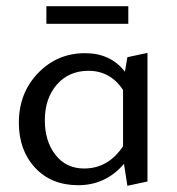

<svg xmlns="http://www.w3.org/2000/svg" viewBox="-20 -594 571 621"><path d="M395 -574V-517H130V-574ZM392 -409 457 -423V-7L392 7L381 -64Q322 5 233 5Q146 5 93.5 -51.5Q41 -108 41 -197Q41 -293 103 -357.5Q165 -422 255 -422Q338 -422 384 -362ZM252 -49Q330 -49 378 -121V-303Q337 -365 266 -365Q203 -365 164 -320.5Q125 -276 125 -205Q125 -137 159.5 -93Q194 -49 252 -49Z"/></svg>

Font: EauTestInfant Medium
Style: Regular
Weight: 500
Designer: Christian Thalmann (Catharsis Fonts)
Version: Version 0.001;PS 000.001;hotconv 1.0.88;makeotf.lib2.5.64775